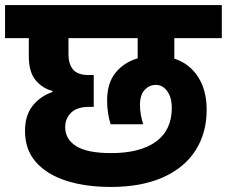

<svg xmlns="http://www.w3.org/2000/svg" viewBox="-37 -760 898 760"><path d="M402 -20Q302 -20 225.5 -44.5Q149 -69 105.5 -118Q62 -167 62 -242Q62 -303 92 -341Q122 -379 171 -396V-400Q131 -410 104 -442.5Q77 -475 77 -538V-609H-17V-740H841V-609H653V-528Q712 -509 746.5 -456.5Q781 -404 781 -325Q781 -233 736.5 -164Q692 -95 607 -57.5Q522 -20 402 -20ZM221 -257Q221 -209 264.5 -181.5Q308 -154 403 -154Q518 -154 580.5 -199.5Q643 -245 643 -333Q643 -374 625 -399Q607 -424 580 -424Q554 -424 535.5 -404Q517 -384 517 -344Q517 -326 520.5 -306Q524 -286 530 -268H401Q395 -286 391 -310Q387 -334 387 -362Q387 -432 421 -473Q455 -514 508 -529V-609H234V-545Q234 -507 252 -485Q270 -463 314 -463H334V-337H317Q267 -337 244 -313.5Q221 -290 221 -257Z"/></svg>

Font: Poppins
Style: Bold
Weight: 700
Designer: Ninad Kale (Devanagari), Jonny Pinhorn (Latin)
Version: Version 5.002